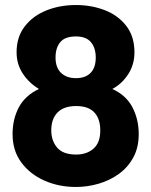

<svg xmlns="http://www.w3.org/2000/svg" viewBox="-20 -732 600 764"><path d="M282 12Q214 12 156.5 -13.5Q99 -39 64.5 -86Q30 -133 30 -198Q30 -258 55 -305Q80 -352 135 -378Q95 -402 70.5 -439.5Q46 -477 46 -524Q46 -585 78.5 -627Q111 -669 164.5 -690.5Q218 -712 282 -712Q344 -712 397 -691.5Q450 -671 482.5 -629Q515 -587 515 -524Q515 -475 490 -436.5Q465 -398 427 -378Q482 -353 507 -305Q532 -257 532 -198Q532 -145 510.5 -105.5Q489 -66 453 -40Q417 -14 372.5 -1Q328 12 282 12ZM283 -117Q325 -117 352 -140.5Q379 -164 379 -213Q379 -259 355.5 -284.5Q332 -310 283 -310Q234 -310 209 -284.5Q184 -259 184 -213Q184 -172 207.5 -144.5Q231 -117 283 -117ZM282 -421Q320 -421 340.5 -442Q361 -463 361 -503Q361 -541 342 -564Q323 -587 282 -587Q239 -587 220 -564.5Q201 -542 201 -503Q201 -463 223 -442Q245 -421 282 -421Z"/></svg>

Font: Rethink Sans ExtraBold
Style: Regular
Weight: 800
Designer: The Rethink Sans project authors (Hans Thiessen). DM Sans designed by Colophon Foundry.
Foundry: Rethink Communications LLC
Version: Version 1.001